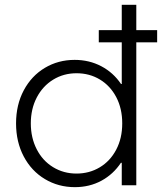

<svg xmlns="http://www.w3.org/2000/svg" viewBox="-20 -772 675 800"><path d="M487.3 0V-93.8H483.9Q452.1 -45.9 402.6 -19Q353 7.8 292 7.8Q223.1 7.8 167 -25.9Q110.8 -59.6 78.9 -120.1Q46.9 -180.7 46.9 -257.8Q46.9 -335.4 79.1 -395.8Q111.3 -456.1 167 -489.3Q222.7 -522.5 291 -522.5Q351.6 -522.5 401.9 -496.1Q452.1 -469.7 484.4 -421.9H487.3V-595.7H391.6V-646.5H487.3V-752H547.9V-646.5H634.8V-595.7H547.9V0ZM489.3 -257.8Q489.3 -319.8 464.4 -367.2Q439.5 -414.6 396.2 -440.7Q353 -466.8 298.8 -466.8Q245.1 -466.8 201.7 -440.2Q158.2 -413.6 133.3 -366Q108.4 -318.4 108.4 -257.8Q108.4 -198.2 132.8 -150.4Q157.2 -102.5 200.9 -75.7Q244.6 -48.8 298.8 -48.8Q352.1 -48.8 395.5 -74.7Q439 -100.6 464.1 -148.2Q489.3 -195.8 489.3 -257.8Z"/></svg>

Font: Reddit Sans Chocolate Light
Style: Regular
Weight: 300
Designer: Stephen Hutchings
Foundry: Reddit
Version: Version 1.013